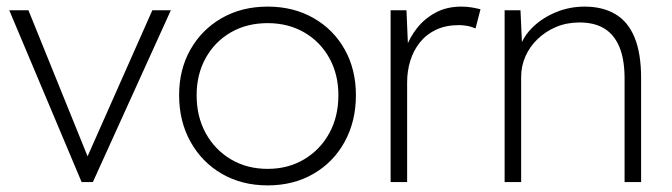

<svg xmlns="http://www.w3.org/2000/svg" viewBox="-20 -551 2032 581"><path d="M227 0 8 -520H66L245 -78L441 -520H497L261 0Z M522 -263Q522 -341 556.5 -401.5Q591 -462 651.5 -496.5Q712 -531 790 -531Q868 -531 928.5 -496.5Q989 -462 1023 -401.5Q1057 -341 1057 -263Q1057 -184 1023 -122Q989 -60 928.5 -25Q868 10 790 10Q712 10 651.5 -25Q591 -60 556.5 -122Q522 -184 522 -263ZM1004 -263Q1004 -326 976.5 -375.5Q949 -425 900.5 -453Q852 -481 790 -481Q727 -481 678.5 -453Q630 -425 602.5 -375.5Q575 -326 575 -263Q575 -198 602.5 -148Q630 -98 678.5 -69Q727 -40 790 -40Q852 -40 900.5 -69Q949 -98 976.5 -148Q1004 -198 1004 -263Z M1162 0V-520H1210L1215 -404H1208Q1219 -437 1242 -466Q1265 -495 1298.5 -513Q1332 -531 1376 -531Q1393 -531 1407.5 -528.5Q1422 -526 1434 -523L1419 -465Q1405 -471 1392 -473Q1379 -475 1369 -475Q1329 -475 1299.5 -461Q1270 -447 1250.5 -422.5Q1231 -398 1221.5 -367Q1212 -336 1212 -302V0Z M1507 -520H1555L1560 -410H1554Q1565 -443 1594 -470.5Q1623 -498 1663.5 -514.5Q1704 -531 1749 -531Q1804 -531 1842.5 -508Q1881 -485 1900.5 -437Q1920 -389 1920 -315V0H1870V-313Q1870 -371 1854.5 -408.5Q1839 -446 1809 -464.5Q1779 -483 1734 -483Q1695 -483 1663 -469.5Q1631 -456 1607 -433Q1583 -410 1570 -380.5Q1557 -351 1557 -318V0H1532Q1531 0 1525.5 0Q1520 0 1507 0Z"/></svg>

Font: Mach ExtraLight
Style: Regular
Weight: 250
Version: Version 1.002